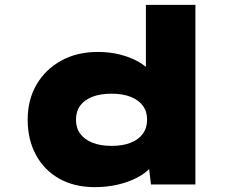

<svg xmlns="http://www.w3.org/2000/svg" viewBox="-20 -760 973 791"><path d="M371 11Q286 11 224 -24Q162 -59 128 -122Q94 -185 94 -267Q94 -349 130.5 -411.5Q167 -474 232 -510Q297 -546 383 -546Q432 -546 473.5 -535.5Q515 -525 547 -507.5Q579 -490 599.5 -466.5Q620 -443 626 -418L581 -404V-740H785V0H602L586 -134L627 -119Q622 -93 600.5 -69.5Q579 -46 544.5 -28Q510 -10 465.5 0.5Q421 11 371 11ZM439 -159Q486 -159 518.5 -172Q551 -185 568.5 -209Q586 -233 586 -267Q586 -301 568.5 -324.5Q551 -348 518.5 -361Q486 -374 439 -374Q394 -374 361 -361.5Q328 -349 310.5 -325Q293 -301 293 -267Q293 -233 310.5 -209Q328 -185 361 -172Q394 -159 439 -159Z"/></svg>

Font: Lexend Tera Black
Style: Regular
Weight: 900
Version: Version 1.007